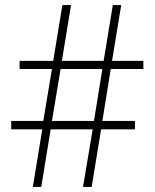

<svg xmlns="http://www.w3.org/2000/svg" viewBox="-20 -734 607 754"><path d="M415 -463 382 -259H510V-226H377L340 0H306L344 -226H179L142 0H109L146 -226H24V-259H150L184 -463H57V-495H189L225 -714H259L223 -495H387L423 -714H456L420 -495H543V-463ZM184 -259H349L382 -463H218Z"/></svg>

Font: Noto Sans Armenian SemiCondensed ExtraLight
Style: Regular
Weight: 200
Width: 4
Designer: Monotype Design Team
Foundry: Monotype Imaging Inc.
Version: Version 2.008; ttfautohint (v1.8.4.7-5d5b)